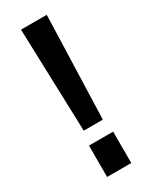

<svg xmlns="http://www.w3.org/2000/svg" viewBox="-198 -806 680 853"><g transform="rotate(-30 142.0 -379.0)"><path d="M93 -230 76 -758H208L191 -230ZM80 0V-161H204V0Z"/></g></svg>

Font: Biryani DemiBold
Style: Regular
Weight: 600
Designer: Dan Reynolds and Mathieu Réguer
Foundry: Dan Reynolds and Mathieu Réguer
Version: Version 1.003;PS 001.003;hotconv 1.0.70;makeotf.lib2.5.58329